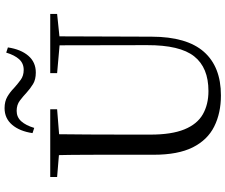

<svg xmlns="http://www.w3.org/2000/svg" viewBox="-93 -874 983 837"><g transform="rotate(-90 398.5 -455.5)"><path d="M236.7 -805.2Q244.9 -861.4 273.1 -894.3Q301.3 -927.1 345.6 -927.1Q374.9 -927.1 395.8 -914.8Q416.7 -902.4 432.9 -886.2Q451.1 -869.9 469 -856.8Q486.8 -843.7 512.4 -843.7Q540.7 -843.7 558.7 -863.5Q576.7 -883.4 587.7 -919.9L610.3 -912.5Q601.9 -856.1 573.9 -823.5Q545.9 -790.9 500.7 -790.9Q470.3 -790.9 450.7 -802.9Q431.1 -814.9 414.1 -830.3Q396.7 -846.6 378.3 -860.5Q360 -874.4 333.7 -874.4Q306.4 -874.4 288.4 -854.5Q270.4 -834.5 259.4 -797.8ZM401.2 16.1Q323.9 16.1 265.4 -13.2Q206.9 -42.4 174.6 -106.7Q142.4 -171.1 142.4 -276.5V-391Q142.4 -475.8 142.3 -560.2Q142.2 -644.6 140 -728H232.2Q231.2 -645.4 230.7 -561.2Q230.2 -477 230.2 -391V-291.5Q230.2 -198.9 253 -143.1Q275.8 -87.3 318.7 -62.8Q361.7 -38.3 420.2 -38.3Q522.2 -38.3 571.4 -100.5Q620.6 -162.6 620.2 -305.7L619.4 -728H658.7L657.1 -285.6Q656.7 -132.5 591.2 -58.2Q525.7 16.1 401.2 16.1ZM45.5 -698V-728H340.7V-698L201.1 -686.9H179.8ZM498.2 -698V-728H756.2V-698L647.1 -686.7H626.2Z"/></g></svg>

Font: Noto Serif JP
Style: Regular
Weight: 200
Designer: Ryoko NISHIZUKA 西塚涼子 (kana & ideographs); Frank Grießhammer (Latin, Greek & Cyrillic); Wenlong ZHANG 张文龙 (bopomofo); San
Foundry: Adobe
Version: Version 2.001;hotconv 1.1.0;makeotfexe 2.6.0